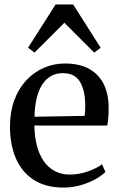

<svg xmlns="http://www.w3.org/2000/svg" viewBox="-20 -834 534 865"><path d="M266.5 11Q186.5 11 132.8 -23.2Q79 -57.5 52 -119.5Q25 -181.5 25 -263.5Q25 -329.5 44.2 -382Q63.5 -434.5 97.8 -471.5Q132 -508.5 177 -528.2Q222 -548 273.5 -548Q364.5 -548 415.8 -498.5Q467 -449 469.5 -355.5Q469.5 -325 468 -304.2Q466.5 -283.5 463 -268.5H135Q135.5 -221 145.5 -180.8Q155.5 -140.5 175.2 -110.8Q195 -81 224.8 -64.2Q254.5 -47.5 295.5 -47.5Q335.5 -47.5 376.2 -61.8Q417 -76 439.5 -94L455 -59.5Q438 -42 408.2 -25.8Q378.5 -9.5 341.5 0.8Q304.5 11 266.5 11ZM135.5 -308 361.5 -312Q363 -323 363.5 -335Q364 -347 364 -358Q364 -425 340.8 -464.8Q317.5 -504.5 262.5 -504.5Q234 -504.5 211 -492Q188 -479.5 171.5 -455Q155 -430.5 145.8 -393.8Q136.5 -357 135.5 -308ZM135.5 -597 106.5 -619 230.5 -814H309.5L433.5 -619L404.5 -597L270 -731.5Z"/></svg>

Font: Merriweather 72pt
Style: Regular
Weight: 400
Version: Version 2.100